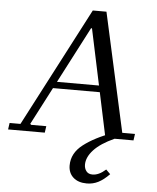

<svg xmlns="http://www.w3.org/2000/svg" viewBox="-77 -721 838 1022"><g transform="rotate(5 341.5 -210.0)"><path d="M179 0H-17L-12 -35H46L377 -670H450L590 -35H658L653 0H503L381 -575H376L98 -40L103 -35H184ZM181 -275H507L502 -240H176ZM541 -30 552 0Q479 33 443 72Q407 111 407 151Q407 171 418 185.5Q429 200 451 200Q468 200 485.5 192Q503 184 522 167L545 190Q515 221 486.5 235.5Q458 250 425 250Q379 250 352.5 226Q326 202 326 162Q326 96 386 50Q446 4 541 -30Z"/></g></svg>

Font: Brygada 1918
Style: Italic
Weight: 400
Italic angle: -8°
Designer: Mateusz Machalski | Borys Kosmynka | Przemek Hoffer
Foundry: NIEPODLEGLA 2018
Version: Version 3.006